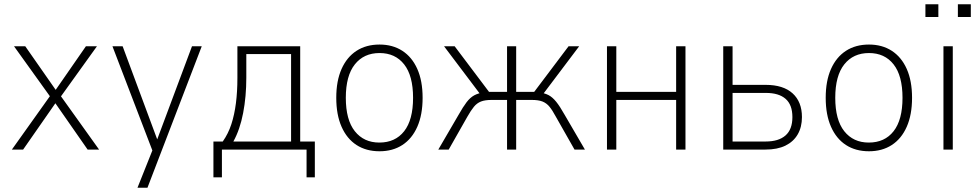

<svg xmlns="http://www.w3.org/2000/svg" viewBox="-20 -705 4599 905"><path d="M36 0 224 -264V-239L46 -487H99L247 -275H238L385 -487H437L261 -242V-260L447 0H393L237 -224H245L89 0Z M628 180 705 -13V22L510 -487H558L727 -32H715L885 -487H931L675 180Z M986 131V-38H1030Q1056 -75 1070.5 -119.5Q1085 -164 1092 -218.5Q1099 -273 1099 -338V-487H1395V-38H1464V131H1425V0H1026V131ZM1080 -38H1352V-450H1141V-339Q1141 -250 1126 -172Q1111 -94 1080 -38Z M1769 8Q1706 8 1660.5 -21.5Q1615 -51 1590 -107.5Q1565 -164 1565 -244Q1565 -324 1590 -380Q1615 -436 1660.5 -465.5Q1706 -495 1769 -495Q1831 -495 1876.5 -465.5Q1922 -436 1947 -380Q1972 -324 1972 -244Q1972 -164 1947 -107.5Q1922 -51 1876.5 -21.5Q1831 8 1769 8ZM1768 -33Q1843 -33 1885 -86.5Q1927 -140 1927 -244Q1927 -348 1885 -401.5Q1843 -455 1769 -455Q1695 -455 1652.5 -401.5Q1610 -348 1610 -244Q1610 -140 1652.5 -86.5Q1695 -33 1768 -33Z M2046 0 2141 -163Q2163 -202 2179.5 -223.5Q2196 -245 2215 -255.5Q2234 -266 2263 -270L2245 -259L2073 -487H2123L2285 -272H2370V-487H2413V-272H2498L2660 -487H2710L2538 -259L2520 -270Q2548 -266 2566 -256.5Q2584 -247 2601.5 -225.5Q2619 -204 2642 -163L2737 0H2688L2600 -155Q2584 -185 2570 -202Q2556 -219 2537 -226.5Q2518 -234 2486 -234H2413V0H2370V-234H2298Q2266 -234 2247 -226.5Q2228 -219 2214 -202Q2200 -185 2183 -155L2095 0Z M2841 0V-487H2885V-272H3167V-487H3211V0H3167V-234H2885V0Z M3389 0V-487H3433V-305H3589Q3672 -305 3716 -265Q3760 -225 3760 -153Q3760 -106 3740 -71.5Q3720 -37 3682 -18.5Q3644 0 3588 0ZM3433 -38H3589Q3650 -38 3682.5 -66.5Q3715 -95 3715 -153Q3715 -211 3683 -239Q3651 -267 3590 -267H3433Z M4076 8Q4013 8 3967.5 -21.5Q3922 -51 3897 -107.5Q3872 -164 3872 -244Q3872 -324 3897 -380Q3922 -436 3967.5 -465.5Q4013 -495 4076 -495Q4138 -495 4183.5 -465.5Q4229 -436 4254 -380Q4279 -324 4279 -244Q4279 -164 4254 -107.5Q4229 -51 4183.5 -21.5Q4138 8 4076 8ZM4075 -33Q4150 -33 4192 -86.5Q4234 -140 4234 -244Q4234 -348 4192 -401.5Q4150 -455 4076 -455Q4002 -455 3959.5 -401.5Q3917 -348 3917 -244Q3917 -140 3959.5 -86.5Q4002 -33 4075 -33Z M4427 0V-487H4471V0ZM4495 -625V-685H4556V-625ZM4342 -625V-685H4403V-625Z"/></svg>

Font: Nunito Sans 10pt SemiCondensed ExtraLight
Style: Regular
Weight: 250
Width: 4
Designer: Vernon Adams
Foundry: Vernon Adams
Version: Version 3.101;gftools[0.9.27]